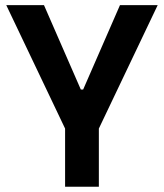

<svg xmlns="http://www.w3.org/2000/svg" viewBox="-20 -713 626 733"><path d="M228.5 0H357.4V-222.2L582 -693.4H438L297.4 -371.1H288.6L147.9 -693.4H3.9L228.5 -222.2Z"/></svg>

Font: Cascadia Code
Style: Bold
Weight: 700
Monospace: yes
Designer: Aaron Bell
Foundry: Saja Typeworks
Version: Version 2404.023